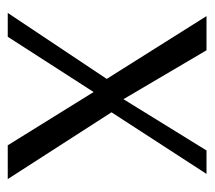

<svg xmlns="http://www.w3.org/2000/svg" viewBox="-48 -492 540 483"><g transform="rotate(90 221.5 -250.0)"><path d="M12 0 178 -249 20 -500H106L229 -291L358 -500H417L262 -261L430 0H345L211 -216L72 0Z"/></g></svg>

Font: Arsenal
Style: Regular
Weight: 400
Designer: Andrij Shevchenko
Foundry: Stairsfor
Version: Version 2.001;PS 002.001;hotconv 1.0.88;makeotf.lib2.5.64775